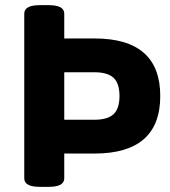

<svg xmlns="http://www.w3.org/2000/svg" viewBox="-20 -722 658 744"><path d="M134 2Q74 2 74 -31V-669Q74 -702 134 -702H169Q229 -702 229 -669V-573H346Q601 -573 601 -350Q601 -127 346 -127H229V-31Q229 2 169 2ZM346 -442H229V-258H346Q397 -258 420 -279.5Q443 -301 443 -350Q443 -399 420 -420.5Q397 -442 346 -442Z"/></svg>

Font: Asap Semi Expanded
Style: Bold
Weight: 700
Width: 6
Designer: Pablo Cosgaya
Foundry: Omnibus-Type
Version: Version 3.001; ttfautohint (v1.8.4.7-5d5b)